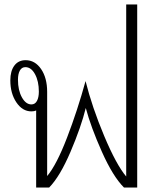

<svg xmlns="http://www.w3.org/2000/svg" viewBox="-20 -835 718 855"><path d="M591 -815V0H532Q483 -49 434 -158.5Q385 -268 362 -354Q341 -269 294 -159Q247 -49 199 0H141V-343Q133 -339 120 -339Q80 -339 53 -379Q26 -419 26 -477Q26 -519 44 -543Q62 -567 94 -567Q136 -567 163 -527.5Q190 -488 190 -426V-51Q232 -101 278.5 -222Q325 -343 361 -474Q390 -358 444 -229.5Q498 -101 542 -49V-815ZM153 -427Q153 -473 136 -504.5Q119 -536 93 -536Q77 -536 68.5 -521Q60 -506 60 -480Q60 -433 77.5 -401.5Q95 -370 120 -370Q136 -370 144.5 -385.5Q153 -401 153 -427Z"/></svg>

Font: KoHo Light
Style: Regular
Weight: 300
Version: Version 1.000; ttfautohint (v1.6)